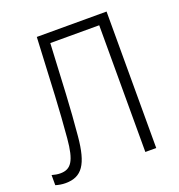

<svg xmlns="http://www.w3.org/2000/svg" viewBox="-131 -824 882 944"><g transform="rotate(-20 310.5 -352.0)"><path d="M53 10C139 10 175 -44 188 -185C202 -335 206 -449 217 -663H473V0H530V-714H165C152 -446 148 -344 135 -194C125 -79 101 -44 45 -44C29 -44 16 -47 1 -51V2C17 7 35 10 53 10Z"/></g></svg>

Font: Noto Sans SemiCondensed Light
Style: Regular
Weight: 300
Width: 4
Designer: Monotype Design Team
Foundry: Monotype Imaging Inc.
Version: Version 2.013